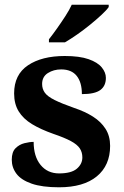

<svg xmlns="http://www.w3.org/2000/svg" viewBox="-20 -786 528 816"><path d="M231 10Q159 10 114.5 -5.5Q70 -21 50 -47.5Q30 -74 30 -107Q30 -140 46 -156Q62 -172 84 -177.5Q106 -183 123 -183Q123 -121 152.5 -85Q182 -49 231 -49Q283 -49 306.5 -69Q330 -89 330 -117Q330 -139 319 -155.5Q308 -172 281 -186.5Q254 -201 207 -217Q153 -236 116 -258.5Q79 -281 59.5 -312.5Q40 -344 40 -389Q40 -469 99 -508.5Q158 -548 255 -548Q318 -548 356.5 -534.5Q395 -521 412.5 -499.5Q430 -478 430 -455Q430 -421 406.5 -403.5Q383 -386 328 -386Q328 -436 306 -463.5Q284 -491 240 -491Q208 -491 183.5 -475.5Q159 -460 159 -429Q159 -408 170.5 -392Q182 -376 212 -361Q242 -346 296 -327Q341 -312 375 -290.5Q409 -269 428.5 -238.5Q448 -208 448 -166Q448 -83 391.5 -36.5Q335 10 231 10ZM188 -619Q203 -638 221.5 -664Q240 -690 257.5 -717Q275 -744 285 -766H442V-756Q433 -743 411.5 -723Q390 -703 363 -681Q336 -659 308 -639.5Q280 -620 256 -606H188Z"/></svg>

Font: Noto Serif Kannada
Style: Bold
Weight: 700
Version: Version 2.003